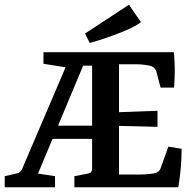

<svg xmlns="http://www.w3.org/2000/svg" viewBox="-25 -793 818 813"><path d="M290 0V-47L348 -58Q365 -61 365 -79V-572H711Q715 -535 715 -498Q715 -461 712 -422H655L637 -490Q632 -506 616 -513Q605 -516 587.5 -518.5Q570 -521 550 -521H479V-318L642 -324V-256L479 -260V-54H567Q587 -54 607 -56Q627 -58 638 -62Q646 -66 650 -71Q654 -76 657 -86L688 -172L744 -163Q744 -122 740.5 -82Q737 -42 730 0ZM-5 0V-47L48 -59Q61 -62 68 -76L280 -572H393L387 -515H327L136 -58L208 -47V0ZM162 -205 179 -261H409V-205ZM271 -505 159 -523V-572H299ZM355 -611 335 -651 521 -773 572 -699Q547 -681 509.5 -665Q472 -649 431.5 -635Q391 -621 355 -611Z"/></svg>

Font: Yrsa SemiBold
Style: Regular
Weight: 600
Version: Version 2.004